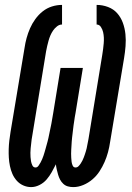

<svg xmlns="http://www.w3.org/2000/svg" viewBox="-20 -755 540 783"><path d="M279 8Q267 8 256.5 5Q246 2 238 -5.5Q230 -13 225 -22.5Q220 -32 217 -42.5Q214 -53 211.5 -63.5Q209 -74 208 -85Q200 -69 191 -53Q182 -37 170 -23Q158 -9 141 -0.5Q124 8 107 8Q90 8 74.5 1Q59 -6 48 -18.5Q37 -31 30.5 -46Q24 -61 20.5 -78Q17 -95 16 -112Q15 -129 15.5 -146.5Q16 -164 18 -181.5Q20 -199 23 -217L80 -559Q83 -580 88.5 -600Q94 -620 102.5 -639.5Q111 -659 124 -677Q137 -695 154 -708.5Q171 -722 191.5 -728.5Q212 -735 233 -735V-655Q222 -655 212.5 -647.5Q203 -640 196.5 -630.5Q190 -621 185.5 -610.5Q181 -600 178 -589Q175 -578 172.5 -567.5Q170 -557 168 -546L112 -204Q110 -195 109 -186Q108 -177 107 -168Q106 -159 105 -150Q104 -141 104 -132Q104 -123 104.5 -114.5Q105 -106 106.5 -97.5Q108 -89 112 -80.5Q116 -72 125 -72Q132 -72 137 -79Q142 -86 145.5 -92.5Q149 -99 152 -106Q155 -113 157.5 -120.5Q160 -128 162 -135Q164 -142 166 -149Q168 -156 170 -163.5Q172 -171 174 -178Q176 -185 177.5 -192.5Q179 -200 180.5 -207Q182 -214 183.5 -221.5Q185 -229 186.5 -236Q188 -243 189.5 -250.5Q191 -258 192 -265Q193 -272 194.5 -279.5Q196 -287 197 -294L227 -478H318L288 -294Q286 -286 285 -277.5Q284 -269 282.5 -260.5Q281 -252 280 -244Q279 -236 278 -227.5Q277 -219 276 -210.5Q275 -202 274 -194Q273 -186 272.5 -177.5Q272 -169 271.5 -161Q271 -153 270.5 -144.5Q270 -136 270 -128Q270 -120 270.5 -111.5Q271 -103 272 -95Q273 -87 276.5 -79.5Q280 -72 288 -72Q295 -72 300 -77Q305 -82 309 -88Q313 -94 316 -100Q319 -106 321.5 -112.5Q324 -119 326 -125Q328 -131 330 -137.5Q332 -144 333.5 -150.5Q335 -157 336 -163.5Q337 -170 338.5 -176Q340 -182 341 -189L397 -531Q399 -543 400.5 -555Q402 -567 403 -578.5Q404 -590 403.5 -601.5Q403 -613 400.5 -624Q398 -635 391.5 -645Q385 -655 374 -655V-735Q398 -735 420.5 -726.5Q443 -718 458 -701Q473 -684 481 -662Q489 -640 491.5 -616Q494 -592 492 -567Q490 -542 486 -518L429 -176Q426 -155 420.5 -134.5Q415 -114 406.5 -94.5Q398 -75 386 -56.5Q374 -38 357 -23.5Q340 -9 319.5 -0.5Q299 8 279 8Z"/></svg>

Font: Iosevka Slab Medium
Style: Italic
Weight: 500
Italic angle: -9°
Monospace: yes
Designer: Belleve Invis
Foundry: Belleve Invis
Version: Version 11.1.0; ttfautohint (v1.8.3)